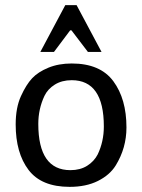

<svg xmlns="http://www.w3.org/2000/svg" viewBox="-20 -715 553 747"><path d="M259 -403Q221 -403 193.5 -386Q166 -369 153 -342Q129 -291 129 -233Q129 -53 254 -53Q292 -53 319 -70Q346 -87 360 -114Q384 -164 384 -223Q384 -403 259 -403ZM259 -468Q370 -468 421 -399Q472 -330 472 -219Q472 -139 430 -71Q407 -34 361 -11Q315 12 251 12Q141 12 91 -54Q41 -120 41 -231Q41 -296 61.5 -341Q82 -386 105 -410.5Q128 -435 168 -451.5Q208 -468 259 -468ZM375 -513H322L258 -597H253L190 -513H137L234 -695H278Z"/></svg>

Font: Average Sans
Style: Regular
Weight: 400
Designer: Eduardo Rodriguez Tunni
Foundry: Eduardo Rodriguez Tunni
Version: Version 1.002